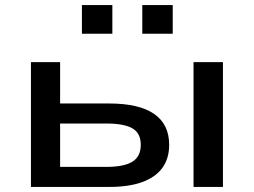

<svg xmlns="http://www.w3.org/2000/svg" viewBox="-20 -737 1001 757"><path d="M102 0V-492H217V-329H410Q528 -329 587.5 -288Q647 -247 647 -166Q647 -112 620 -75Q593 -38 540.5 -19Q488 0 411 0ZM217 -79H399Q469 -79 502 -99.5Q535 -120 535 -166Q535 -212 502 -231Q469 -250 399 -250H217ZM743 0V-492H859V0ZM541 -604V-717H661V-604ZM303 -604V-717H423V-604Z"/></svg>

Font: Nunito Sans 10pt Expanded SemiBold
Style: Regular
Weight: 600
Width: 7
Designer: Vernon Adams
Foundry: Vernon Adams
Version: Version 3.101;gftools[0.9.27]